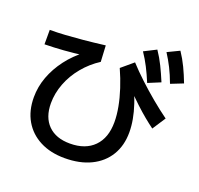

<svg xmlns="http://www.w3.org/2000/svg" viewBox="-153 -1024 1307 1262"><g transform="rotate(20 500.0 -393.0)"><path d="M424 69Q325 69 251.5 31Q178 -7 138 -76Q98 -145 98 -239Q98 -312 124 -382Q150 -452 198 -515.5Q246 -579 315 -631L329 -611Q245 -600 177.5 -595Q110 -590 45 -589V-690Q98 -690 152.5 -693.5Q207 -697 272.5 -703Q338 -709 426 -720L432 -607Q368 -566 319 -507Q270 -448 243.5 -379Q217 -310 217 -240Q217 -142 271.5 -87.5Q326 -33 424 -33Q532 -33 592 -94Q652 -155 652 -265Q652 -314 641.5 -370.5Q631 -427 611 -488.5Q591 -550 563 -612L645 -681Q687 -635 740 -585.5Q793 -536 849.5 -489Q906 -442 960 -403L900 -311Q870 -333 836.5 -360.5Q803 -388 765 -423.5Q727 -459 680 -505L690 -527Q716 -475 733 -424Q750 -373 758.5 -326Q767 -279 767 -235Q767 -143 725.5 -74.5Q684 -6 607 31.5Q530 69 424 69ZM766 -581Q743 -636 720.5 -680Q698 -724 669 -767L754 -810Q784 -766 807 -719Q830 -672 853 -617ZM909 -627Q888 -684 865.5 -728.5Q843 -773 816 -815L899 -855Q929 -810 951.5 -763Q974 -716 995 -661Z"/></g></svg>

Font: M PLUS 2 Thin SemiBold
Style: Regular
Weight: 600
Version: Version 1.001